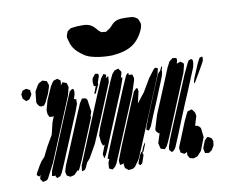

<svg xmlns="http://www.w3.org/2000/svg" viewBox="-82 -870 1177 978"><g transform="rotate(-10 506.5 -381.5)"><path d="M131 -387 135 -396 124 -394 115 -398 106 -410 103 -420 109 -475 126 -504 133 -513 153 -523 175 -516 182 -495 180 -484 169 -451 148 -408 140 -397 136 -396ZM868 -439 748 -148 729 -104 718 -83 707 -71 702 -72 686 -77 684 -85 679 -106 695 -157 691 -155 685 -161 677 -170V-181L698 -250L771 -425L793 -479L808 -507L826 -521L837 -519L845 -518L847 -506L842 -489L856 -494L862 -496L870 -490L877 -485V-475ZM66 -102 78 -120 94 -137 95 -138 120 -188 152 -243 167 -305 180 -338 176 -333 161 -334 156 -335 154 -340 149 -351 148 -371 161 -419 191 -487 204 -507 210 -513 223 -517 229 -519 237 -513 244 -508V-495L241 -482L248 -491L253 -497L263 -493L273 -489L276 -478L279 -468L268 -425L133 -100L95 -27L88 -19L75 -16L67 -14L62 -21L55 -31L59 -47L60 -52L53 -44L41 -54L45 -65ZM537 -408 432 -155 416 -116 406 -94 395 -78 394 -83 391 -101 409 -147 400 -143 393 -161 389 -198 402 -238 470 -403 494 -460 510 -494 524 -510 534 -513 544 -516 552 -505 557 -498 556 -490 549 -467 557 -471 555 -458ZM402 -412 406 -422 416 -449H414L406 -450V-455L404 -471L407 -490L423 -510L435 -509L440 -506V-495L429 -462L430 -456L409 -410ZM945 -426 921 -385 914 -374 912 -382 919 -404 948 -473 959 -494 963 -500 977 -502V-496L976 -482L969 -468ZM485 -457 415 -287 360 -159 322 -92 307 -74V-76L294 -48L287 -37L280 -35L272 -33V-39L275 -62L308 -143L420 -413L449 -481L465 -502L478 -496L477 -490L473 -479L482 -485L487 -487V-481ZM911 -432 867 -326 851 -289 818 -209 790 -139 761 -70 747 -50 749 -55 750 -59 741 -49 735 -55 728 -63 729 -78 740 -112 759 -159 871 -427 900 -488 905 -495 916 -499 923 -498 926 -487 924 -468 921 -462 923 -461 920 -454ZM71 -440 59 -436 54 -434 46 -442 38 -450 37 -458 35 -472 45 -490 60 -495 65 -496 76 -490 83 -486 84 -477 86 -466 83 -458ZM744 -409 706 -316 680 -255 656 -196 643 -178 631 -185 634 -198 651 -243 719 -408 737 -450 746 -463 751 -466 758 -480 765 -492V-481L760 -470H761V-460L757 -442ZM691 -441 722 -482 730 -488 738 -485 743 -483 742 -477 737 -455 708 -384 588 -94 566 -43 541 -8 528 0 515 1 506 2 500 -4 490 -11 489 -16 487 -31 489 -39 485 -34 474 -32 469 -31 467 -37 466 -55 492 -122 580 -334 603 -388 617 -402 624 -399 626 -385 612 -324 652 -375ZM592 -378 471 -88 451 -41 441 -26 427 -15 416 -20 411 -22 410 -30 412 -53 420 -72 419 -71 411 -73 414 -81 420 -98 448 -167 551 -415 577 -474 587 -485 592 -484 591 -476 590 -473 591 -475H599L609 -474L611 -469L615 -455L613 -442ZM293 -340 189 -90 169 -44 159 -28 141 -21 135 -31 137 -37 134 -34 123 -35 117 -36 118 -42 122 -63 152 -135 256 -386 281 -445 294 -454H301L304 -442L302 -424L295 -403L307 -399L306 -390V-376ZM353 -267 280 -90 260 -46 252 -37V-43L230 -21L214 -17L209 -16L199 -21L192 -25L190 -31L187 -45L189 -53L196 -76L219 -130L296 -316L321 -375L331 -391L336 -398L344 -397L354 -396L362 -387L371 -324L362 -300L366 -302L364 -294ZM912 -97 886 -30 864 -6 849 -1 844 1 832 -2 824 -4 820 -11 814 -21 815 -26V-37L806 -32L800 -30L790 -36L782 -40V-46L779 -62L783 -75L795 -104L831 -193L847 -227L854 -240L870 -245L875 -247L881 -242L891 -227L894 -210L879 -160L881 -161L892 -159L903 -150L907 -142ZM570 -12 562 -19 564 -30 578 -65 588 -79 590 -76 596 -92 602 -106 614 -124 611 -111 597 -77 591 -72 595 -61 581 -20ZM941 -24 925 -13 917 -14 905 -16 902 -30 900 -39 903 -49 915 -79 930 -94 938 -92 951 -84 957 -69 956 -60 954 -46ZM381 -618Q367 -627 355 -638Q343 -649 334 -663Q329 -671 325.5 -679.5Q322 -688 320 -697Q318 -703 316 -711Q314 -719 315 -725Q316 -728 317 -731Q318 -734 319 -736Q320 -739 321 -742Q322 -745 323 -747Q324 -749 326 -750Q328 -751 330 -752Q332 -754 335 -756.5Q338 -759 341 -760Q343 -761 346 -761.5Q349 -762 351 -762Q362 -764 372.5 -764.5Q383 -765 394 -765Q402 -765 410 -765Q418 -765 426 -763Q447 -759 462 -743Q468 -738 472.5 -731.5Q477 -725 484 -720Q486 -719 488 -716.5Q490 -714 492 -714Q495 -713 499 -713Q503 -713 506 -713Q508 -712 510.5 -711.5Q513 -711 515 -712Q517 -712 520 -714Q523 -716 525 -718Q527 -719 529.5 -720.5Q532 -722 534 -723Q543 -730 550 -738.5Q557 -747 566 -753Q582 -763 601.5 -764Q621 -765 639 -764Q646 -764 655 -763Q664 -762 671 -759Q674 -757 680 -753.5Q686 -750 688 -747Q689 -745 690 -742Q691 -739 692 -737Q693 -735 694.5 -732Q696 -729 696 -727Q698 -721 697 -713.5Q696 -706 694 -700Q686 -677 669.5 -654Q653 -631 631 -617Q610 -604 586.5 -597.5Q563 -591 540 -589Q529 -587 507.5 -587.5Q486 -588 461.5 -591Q437 -594 415 -601Q393 -608 381 -618Z"/></g></svg>

Font: Rubik Marker Hatch
Style: Regular
Weight: 400
Designer: Hubert and Fischer, NaN
Foundry: Hubert & Fischer, NaN
Version: Version 2.200